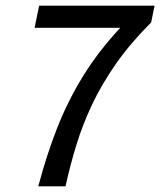

<svg xmlns="http://www.w3.org/2000/svg" viewBox="-20 -657 565 677"><path d="M115 0Q144 -110 181.5 -205.5Q219 -301 272.5 -388Q326 -475 404 -559H102L118 -637H525L513 -578Q439 -504 388.5 -431.5Q338 -359 304.5 -288Q271 -217 249 -145Q227 -73 211 0Z"/></svg>

Font: Source Sans 3 ExtraLight Medium
Style: Italic
Weight: 500
Italic angle: -11°
Version: Version 3.052;hotconv 1.1.0;makeotfexe 2.6.0